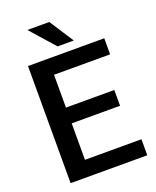

<svg xmlns="http://www.w3.org/2000/svg" viewBox="-163 -1000 892 1095"><g transform="rotate(-20 282.5 -452.5)"><path d="M537.6 -97.2V0H72.3V-710.9H535.2V-613.3H194.8V-414.1H488.3V-318.4H194.8V-97.2ZM272.5 -905.3 367.7 -758.3H269.5L139.2 -905.3Z"/></g></svg>

Font: Vazirmatn RD UI Medium
Style: Regular
Weight: 500
Designer: Saber Rastikerdar
Foundry: Saber Rastikerdar
Version: Version 33.003